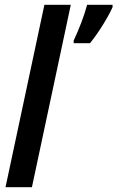

<svg xmlns="http://www.w3.org/2000/svg" viewBox="-20 -780 489 800"><path d="M287 -611Q304 -647 319 -686.5Q334 -726 343 -760H449V-750Q434 -717 407.5 -674.5Q381 -632 355 -600H287ZM3 0 165 -760H275L113 0Z"/></svg>

Font: Noto Sans Condensed SemiBold
Style: Italic
Weight: 600
Width: 3
Italic angle: -12°
Designer: Monotype Design Team
Foundry: Monotype Imaging Inc.
Version: Version 2.013; ttfautohint (v1.8.4.7-5d5b)